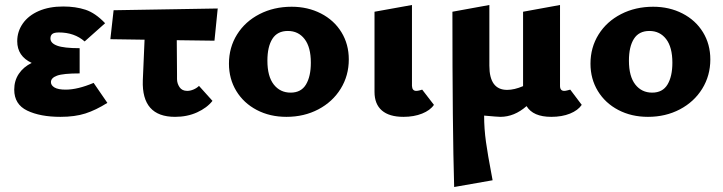

<svg xmlns="http://www.w3.org/2000/svg" viewBox="-20 -460 2897 769"><path d="M410 -48Q364 -19 322 -5.5Q280 8 222 8Q141 8 89 -17Q37 -42 37 -101Q37 -137 55.5 -164.5Q74 -192 107 -208Q49 -235 49 -295Q49 -334 71.5 -366Q94 -398 135.5 -416Q177 -434 233 -434Q283 -434 322.5 -421Q362 -408 401 -367L319 -294Q278 -330 216 -330Q197 -330 189.5 -324Q182 -318 182 -306Q182 -287 209 -277Q236 -267 299 -267V-166Q233 -166 208.5 -157Q184 -148 184 -131Q184 -118 198.5 -109.5Q213 -101 243 -101Q291 -101 355 -128Z M839 -297 688 -299 689 -163Q689 -161 689 -143.5Q689 -126 699 -111Q709 -96 730 -96Q742 -96 755 -101.5Q768 -107 777 -116L831 -56Q809 -28 769.5 -10Q730 8 681 8Q547 8 552 -138L559 -301L422 -303L435 -419L852 -426Z M897 -205Q897 -270 929.5 -322Q962 -374 1019.5 -403.5Q1077 -433 1148 -433Q1213 -433 1265.5 -406Q1318 -379 1347.5 -331Q1377 -283 1377 -222Q1377 -157 1344.5 -104.5Q1312 -52 1255 -22Q1198 8 1127 8Q1061 8 1008.5 -19.5Q956 -47 926.5 -95.5Q897 -144 897 -205ZM1225 -209Q1225 -271 1200 -303.5Q1175 -336 1133 -336Q1091 -336 1071 -304.5Q1051 -273 1051 -217Q1051 -154 1076.5 -121.5Q1102 -89 1144 -89Q1186 -89 1205.5 -121.5Q1225 -154 1225 -209Z M1480 -92V-413L1630 -440V-116Q1631 -96 1647 -96Q1653 -96 1660.5 -98Q1668 -100 1671 -101L1718 -40Q1703 -18 1670.5 -5Q1638 8 1596 8Q1539 8 1509.5 -17.5Q1480 -43 1480 -92Z M2310 -40Q2295 -18 2263 -5Q2231 8 2188 8Q2115 8 2089 -35Q2040 8 1984 8Q1974 8 1919 3Q1919 56 1926.5 109Q1934 162 1948 235L1953 262L1799 289Q1792 56 1792 -413L1940 -440V-197Q1940 -100 2011 -100Q2040 -100 2075 -115V-413L2223 -440V-116Q2223 -96 2240 -96Q2245 -96 2252.5 -98Q2260 -100 2264 -101Z M2345 -205Q2345 -270 2377.5 -322Q2410 -374 2467.5 -403.5Q2525 -433 2596 -433Q2661 -433 2713.5 -406Q2766 -379 2795.5 -331Q2825 -283 2825 -222Q2825 -157 2792.5 -104.5Q2760 -52 2703 -22Q2646 8 2575 8Q2509 8 2456.5 -19.5Q2404 -47 2374.5 -95.5Q2345 -144 2345 -205ZM2673 -209Q2673 -271 2648 -303.5Q2623 -336 2581 -336Q2539 -336 2519 -304.5Q2499 -273 2499 -217Q2499 -154 2524.5 -121.5Q2550 -89 2592 -89Q2634 -89 2653.5 -121.5Q2673 -154 2673 -209Z"/></svg>

Font: Ysabeau Ultrabold
Style: Regular
Weight: 800
Designer: Christian Thalmann (Catharsis Fonts)
Version: Version 0.003